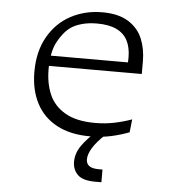

<svg xmlns="http://www.w3.org/2000/svg" viewBox="-52 -559 723 807"><g transform="rotate(5 310.0 -156.0)"><path d="M143 -254.5Q143 -195 162.8 -148.5Q182.5 -102 230 -74Q277.5 -46 357 -46Q400 -46 438.5 -54Q477 -62 511.5 -74.5L505.5 -19.5Q472 -6.5 430.8 2.8Q389.5 12 340.5 12Q257.5 12 200.2 -18.8Q143 -49.5 113.8 -105.8Q84.5 -162 84.5 -238.5Q84.5 -324.5 119.8 -386.2Q155 -448 214.8 -480Q274.5 -512 348 -512Q416 -512 457.8 -485.8Q499.5 -459.5 517.2 -416.8Q535 -374 535 -321.5V-268H136.5V-311.5H489L469 -282.5Q471 -294 472.2 -306Q473.5 -318 473.5 -332Q473.5 -375 458.2 -404Q443 -433 411.2 -448Q379.5 -463 330 -463Q294 -463 266 -455.2Q238 -447.5 220 -435Q189.5 -413.5 166.2 -370.2Q143 -327 143 -254.5ZM336.5 109Q336.5 127.5 349.2 137Q362 146.5 391 146.5H405.5V200H378.5Q326.5 200 305 178.5Q283.5 157 283.5 124Q283.5 89 305.8 56.2Q328 23.5 376.5 -18.5L405.5 0Q369 34 352.8 61Q336.5 88 336.5 109Z"/></g></svg>

Font: Monaspace Argon Var ExtraLight
Style: Regular
Weight: 200
Designer: Riley Cran and the Lettermatic Team
Version: Version 1.200 (Monaspace Argon Var)